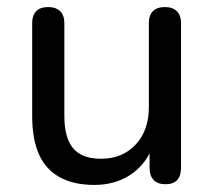

<svg xmlns="http://www.w3.org/2000/svg" viewBox="-20 -514 605 543"><path d="M247 9Q188 9 148.5 -13Q109 -35 90 -78Q71 -121 71 -186V-448Q71 -471 82.5 -482.5Q94 -494 116 -494Q138 -494 150 -482.5Q162 -471 162 -448V-186Q162 -124 187 -94.5Q212 -65 266 -65Q326 -65 363.5 -105Q401 -145 401 -211V-448Q401 -471 412.5 -482.5Q424 -494 446 -494Q468 -494 480 -482.5Q492 -471 492 -448V-40Q492 7 448 7Q426 7 414.5 -5Q403 -17 403 -40V-127L416 -110Q396 -52 351.5 -21.5Q307 9 247 9Z"/></svg>

Font: Nunito Medium
Style: Regular
Weight: 500
Designer: Vernon Adams
Foundry: Vernon Adams
Version: Version 3.601